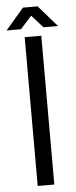

<svg xmlns="http://www.w3.org/2000/svg" viewBox="-100 -870 358 900"><g transform="rotate(-5 79.0 -419.5)"><path d="M43.9 -838.9H112.8L200.2 -738.8H131.8L79.1 -797.9L25.9 -738.8H-42ZM40 0V-700.2H118.2V0Z"/></g></svg>

Font: Bebas Neue Regular
Style: Regular
Weight: 400
Designer: Ryoichi Tsunekawa
Foundry: Ryoichi Tsunekawa
Version: Version 001.003